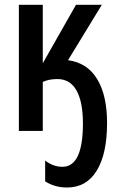

<svg xmlns="http://www.w3.org/2000/svg" viewBox="-20 -562 511 824"><path d="M439.5 -34.2Q439.5 97.7 395.3 170.2Q351.1 242.7 267.6 242.7Q214.8 242.7 173.8 216.3V127Q208 153.8 248 153.8Q335.9 153.8 335.9 -32.2Q335.9 -124 308.6 -173.3Q281.2 -222.7 226.6 -222.7Q189.9 -222.7 163.6 -210.4V0H61V-541.5H163.6V-290.5L306.2 -541.5H417L272 -303.7Q354.5 -292.5 397 -222.7Q439.5 -152.8 439.5 -34.2Z"/></svg>

Font: Open Sans Condensed SemiBold
Style: Regular
Weight: 600
Width: 3
Designer: Monotype Design Team
Foundry: Monotype Imaging Inc.
Version: Version 3.000; ttfautohint (v1.8.4)